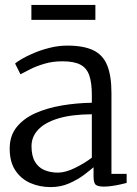

<svg xmlns="http://www.w3.org/2000/svg" viewBox="-20 -752 558 783"><path d="M19.5 -146Q19.5 -198.5 48.2 -234Q77 -269.5 125.2 -290.8Q173.5 -312 233 -322Q292.5 -332 354.5 -333V-365Q354.5 -414.5 344 -444.8Q333.5 -475 307.5 -488.5Q281.5 -502 234.5 -502Q195.5 -502 162.8 -492.5Q130 -483 104.8 -470.5Q79.5 -458 63.5 -449L41.5 -493Q48.5 -499.5 68.8 -511.5Q89 -523.5 118.8 -536Q148.5 -548.5 183.5 -557.2Q218.5 -566 254.5 -566Q321 -566 360.5 -547Q400 -528 417.2 -485.5Q434.5 -443 434.5 -373V-43H496.5V-6Q485.5 -3 469.5 0.5Q453.5 4 436 6.5Q418.5 9 403.5 9Q382 9 371.8 2.5Q361.5 -4 361.5 -33V-70Q349 -59 323.8 -39.8Q298.5 -20.5 263.5 -4.8Q228.5 11 186.5 11Q142 11 104 -5.5Q66 -22 42.8 -56.8Q19.5 -91.5 19.5 -146ZM216.5 -48Q246.5 -48 285.5 -67Q324.5 -86 354.5 -109V-286Q271.5 -285.5 217 -268.8Q162.5 -252 135.5 -223Q108.5 -194 108.5 -156Q108.5 -116 122.8 -92.2Q137 -68.5 161.5 -58.2Q186 -48 216.5 -48ZM369 -732V-671H108V-732Z"/></svg>

Font: Merriweather 7pt Light
Style: Regular
Weight: 300
Designer: Eben Sorkin
Foundry: Eben Sorkin
Version: Version 2.200;gftools[0.9.31]